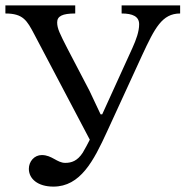

<svg xmlns="http://www.w3.org/2000/svg" viewBox="-25 -677 688 712"><path d="M643 -657H426V-627C467 -627 491 -616 491 -587C491 -560 480 -530 466 -499L354 -253H348L307 -340L225 -497C197 -552 187 -571 187 -594C187 -617 206 -627 254 -627V-657H-5V-627C61 -627 75 -601 102 -550L308 -159C298 -139 295 -134 282 -111C262 -80 240 -73 217 -73C186 -73 168 -102 130 -102C102 -102 82 -78 82 -51C82 -14 115 15 173 15C273 15 322 -80 372 -189L502 -472C549 -573 576 -627 643 -627Z"/></svg>

Font: STIX Two Math
Style: Regular
Weight: 400
Designer: Ross Mills, John Hudson & Paul Hanslow, Tiro Typeworks Ltd; with portions MicroPress Inc., with additions and correction
Foundry: Tiro Typeworks Ltd
Version: Version 2.02 b142